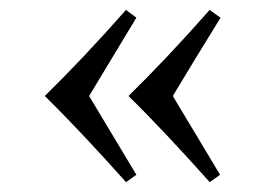

<svg xmlns="http://www.w3.org/2000/svg" viewBox="-20 -423 542 390"><path d="M257 -68 161 -228 257 -387C250 -393 243 -397 236 -403C178 -337 120 -276 71 -228C120 -180 178 -118 236 -53ZM427 -68 331 -228C363 -281 395 -334 428 -387C420 -393 413 -397 406 -403C348 -337 290 -276 241 -228C290 -180 348 -118 406 -53Z"/></svg>

Font: Sibila
Style: Regular
Weight: 400
Designer: Stefan Peev
Foundry: Context Ltd
Version: Version 1.000